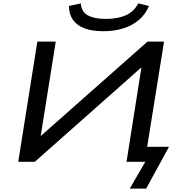

<svg xmlns="http://www.w3.org/2000/svg" viewBox="-20 -949 1050 1126"><path d="M741 157 832 0H722L811 -564L815 -559L184 0H87L199 -705H307L217 -141L213 -146L845 -705H942L843 -88H971L837 157ZM585 -766Q521 -766 476.5 -782.5Q432 -799 408.5 -831.5Q385 -864 384 -914L454 -929Q458 -878 497 -858Q536 -838 601 -838Q669 -838 717 -859Q765 -880 791 -929L854 -914Q833 -865 794.5 -832Q756 -799 703 -782.5Q650 -766 585 -766Z"/></svg>

Font: Nunito Sans 7pt Expanded Medium
Style: Italic
Weight: 500
Width: 7
Italic angle: -9°
Designer: Vernon Adams
Foundry: Vernon Adams
Version: Version 3.101;gftools[0.9.27]